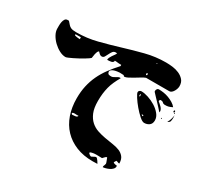

<svg xmlns="http://www.w3.org/2000/svg" viewBox="-157 -972 1315 1237"><g transform="rotate(30 500.0 -353.0)"><path d="M73 -667Q85 -653 92.5 -645Q100 -637 108 -633Q116 -629 126 -627.5Q136 -626 152 -626Q229 -626 303.5 -645Q378 -664 451.5 -686.5Q525 -709 599 -728Q673 -747 750 -747Q772 -747 798 -744Q824 -741 847 -731Q870 -721 885.5 -703.5Q901 -686 901 -657Q901 -649 898 -639Q895 -629 889.5 -619.5Q884 -610 876.5 -603.5Q869 -597 860 -597H687Q676 -593 658.5 -582.5Q641 -572 623 -561Q605 -550 588.5 -541.5Q572 -533 563 -533H560Q556 -536 553 -540L523 -541Q519 -541 507.5 -539.5Q496 -538 484.5 -534.5Q473 -531 465 -524Q457 -517 460 -507Q463 -496 471 -494Q479 -492 487 -492Q495 -492 502 -495.5Q509 -499 515.5 -503Q522 -507 528.5 -510.5Q535 -514 543 -514Q546 -514 547 -513Q532 -487 521.5 -463.5Q511 -440 505 -416.5Q499 -393 496 -368Q493 -343 493 -313Q493 -260 507 -227Q521 -194 543.5 -174Q566 -154 594.5 -144.5Q623 -135 653.5 -129.5Q684 -124 712.5 -120Q741 -116 763.5 -107Q786 -98 800 -80.5Q814 -63 814 -32Q807 -32 801 -35Q795 -38 788 -38Q788 -36 783 -29Q778 -22 780 -20Q783 -17 793 -14.5Q803 -12 807 -13Q808 -11 808 -7Q808 4 799.5 13Q791 22 779 28Q767 34 754 37.5Q741 41 733 41V33Q734 32 737 23.5Q740 15 740 13V10Q740 8 738 2.5Q736 -3 733.5 -9.5Q731 -16 729 -21Q727 -26 727 -27H720Q717 -25 709.5 -17Q702 -9 700 -7Q683 -8 657.5 -8Q632 -8 613 0V7Q614 7 616.5 10Q619 13 620 13Q621 16 628 18Q631 19 633 20Q634 20 638 18Q642 16 646.5 13.5Q651 11 655 9Q659 7 660 7Q661 6 664 6Q668 6 672.5 10.5Q677 15 681 21Q685 27 688.5 32.5Q692 38 693 40L657 41Q588 41 534 19Q480 -3 442.5 -42.5Q405 -82 385.5 -137.5Q366 -193 366 -260Q366 -310 375.5 -352.5Q385 -395 403 -433.5Q421 -472 447.5 -508Q474 -544 507 -580V-589Q495 -589 488.5 -589.5Q482 -590 478 -590.5Q474 -591 470 -591.5Q466 -592 458 -592Q458 -584 453 -580Q448 -576 441 -574.5Q434 -573 426 -572.5Q418 -572 412 -572Q412 -581 416 -589.5Q420 -598 426 -607Q432 -616 438 -624Q444 -632 447 -640Q444 -641 437 -641Q423 -641 415 -630.5Q407 -620 401 -607Q395 -594 388.5 -583.5Q382 -573 370 -573Q361 -573 353 -580Q345 -587 340 -593Q334 -590 330.5 -582Q327 -574 325 -564.5Q323 -555 322 -546Q321 -537 320 -533Q319 -531 309 -524Q299 -517 284 -508Q269 -499 251.5 -489.5Q234 -480 217.5 -472Q201 -464 188 -458.5Q175 -453 170 -453Q148 -453 124 -465.5Q100 -478 79.5 -497.5Q59 -517 46 -540.5Q33 -564 33 -586Q33 -594 33 -607.5Q33 -621 35.5 -634.5Q38 -648 44.5 -657.5Q51 -667 63 -667ZM700 -713V-707L707 -713ZM680 -613Q685 -613 685 -620Q685 -627 680 -627Q675 -627 675 -620Q675 -613 680 -613ZM193 -613H153V-607Q153 -605 158.5 -603.5Q164 -602 170.5 -601Q177 -600 183.5 -599.5Q190 -599 193 -599ZM867 -453Q862 -459 849.5 -472.5Q837 -486 823.5 -500.5Q810 -515 797.5 -528Q785 -541 780 -547Q779 -549 779 -553Q779 -560 783.5 -567Q788 -574 796 -574Q813 -574 832.5 -571Q852 -568 870.5 -561Q889 -554 905.5 -544Q922 -534 933 -520Q917 -512 906 -509Q895 -506 879 -506Q868 -506 861 -513Q854 -520 843 -520H840Q837 -519 833 -513V-507Q838 -503 845 -497Q852 -491 858.5 -484.5Q865 -478 869.5 -470Q874 -462 874 -453Q874 -449 873 -447ZM874 -387Q874 -363 858.5 -351Q843 -339 821 -339Q807 -339 784.5 -359Q762 -379 740 -405Q718 -431 702 -456Q686 -481 686 -490Q686 -498 692.5 -502.5Q699 -507 706 -507Q728 -507 757 -497.5Q786 -488 812 -472Q838 -456 856 -434Q874 -412 874 -387ZM953 -493Q948 -493 948 -500Q948 -507 953 -507Q958 -507 958 -500Q958 -493 953 -493ZM960 -487Q957 -486 957 -490Q957 -494 960 -493Q963 -493 963 -490Q963 -487 960 -487ZM713 -487H707V-473H713ZM968 -460Q968 -447 965.5 -436Q963 -425 947 -420Q956 -433 960.5 -448.5Q965 -464 967 -480ZM907 -420Q906 -417 903.5 -417Q901 -417 900 -420Q899 -423 903 -423Q907 -423 907 -420ZM793 -380H780Q785 -372 793 -372ZM413 -167Q412 -167 408 -167.5Q404 -168 399.5 -167.5Q395 -167 391 -165.5Q387 -164 387 -160Q388 -156 393 -153H396Q405 -153 417.5 -155Q430 -157 433 -167Z"/></g></svg>

Font: Genkaimincho
Style: Regular
Weight: 800
Designer: Dr. Ken Lunde (project architect, glyph set definition & overall production); Masataka HATTORI \u670D \u90E8 \u6B63 \u8C
Foundry: Adobe Systems Incorporated
Version: Version 1.00